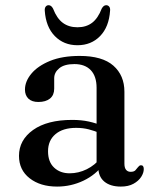

<svg xmlns="http://www.w3.org/2000/svg" viewBox="-20 -691 585 723"><path d="M350.1 -61.9V-71.9L343.7 -75.1V-360.3Q343.7 -403.6 321.9 -426.7Q300.1 -449.7 260.1 -449.7Q222.2 -449.7 203.2 -434Q184.1 -418.3 184.1 -396.4V-357.2Q184.1 -332.9 168.3 -319.9Q152.4 -307 124.4 -307Q99.9 -307 86.9 -319.6Q74 -332.3 74 -353.6Q74 -384.5 98.1 -413.6Q122.3 -442.7 168.3 -461.6Q214.3 -480.4 280 -480.4Q365.3 -480.4 406.9 -443.8Q448.5 -407.1 448.5 -345.5V-75Q448.5 -58.9 454.8 -51.5Q461 -44 471.9 -44Q484.3 -44 489.7 -49.7Q495.1 -55.4 499 -60.8Q501.6 -64 504.3 -66.4Q507 -68.7 511.1 -68.7Q516.3 -68.7 518.9 -64.9Q521.4 -61 521.4 -54.5Q521.4 -40 511.6 -24.8Q501.7 -9.5 482.6 1Q463.4 11.6 435 11.6Q395.4 11.6 372.7 -7.3Q350.1 -26.1 350.1 -61.9ZM51.5 -104.1Q51.5 -163.6 104.6 -201.6Q157.8 -239.5 252.1 -239.5Q286.1 -239.5 314.6 -233.3Q343 -227 364.8 -217.1L356.8 -189.5Q336.1 -198.2 314.2 -203.9Q292.4 -209.5 266.7 -209.5Q217 -209.5 189 -185.9Q160.9 -162.3 160.9 -121.3Q160.9 -81.2 183.8 -59.8Q206.6 -38.4 242.2 -38.4Q275.6 -38.4 306.7 -53.7Q337.7 -69 360.1 -97.2L370.6 -73.4Q340.9 -32.8 294.1 -10.6Q247.3 11.6 195 11.6Q131.6 11.6 91.5 -19.8Q51.5 -51.1 51.5 -104.1ZM271.7 -588.3Q304.5 -588.3 326.8 -605.2Q349 -622.1 363 -658.6Q370.1 -671.4 379.7 -671.4Q387 -671.4 391.3 -665.9Q395.6 -660.4 394.5 -650.4Q390.4 -589.7 357 -555.2Q323.5 -520.7 271.7 -520.7Q220.1 -520.7 186.4 -555.2Q152.7 -589.7 148.6 -650.4Q147.8 -660.4 152 -665.9Q156.2 -671.4 163.2 -671.4Q173 -671.4 179.8 -658.6Q194.1 -621.5 216.7 -604.9Q239.2 -588.3 271.7 -588.3Z"/></svg>

Font: Fraunces
Style: Regular
Weight: 900
Version: Version 1.000;[b76b70a41]